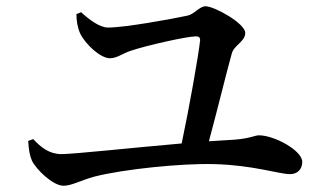

<svg xmlns="http://www.w3.org/2000/svg" viewBox="-20 -671 1040 613"><path d="M70 -221C72 -191 75 -174 82 -158C95 -131 148 -78 183 -78C209 -78 237 -95 281 -107C374 -131 561 -150 664 -147C787 -144 872 -115 906 -115C930 -115 945 -131 945 -154C945 -191 855 -239 807 -239C793 -239 780 -229 728 -225L647 -220C673 -316 706 -451 720 -500C727 -527 763 -538 763 -566C763 -596 665 -651 636 -651C617 -651 600 -625 578 -621C527 -610 378 -583 325 -583C298 -583 264 -609 239 -632L224 -626C224 -606 227 -584 236 -564C253 -529 301 -485 331 -485C354 -485 372 -501 398 -509C444 -525 577 -555 606 -555C615 -555 619 -551 619 -543C614 -495 584 -326 560 -213C399 -199 216 -179 176 -179C138 -179 111 -200 86 -227Z"/></svg>

Font: Noto Serif CJK JP SemiBold
Style: Regular
Weight: 600
Designer: Ryoko NISHIZUKA 西塚涼子 (kana & ideographs); Frank Grießhammer (Latin, Greek & Cyrillic); Wenlong ZHANG 张文龙 (bopomofo); San
Foundry: Adobe
Version: Version 2.001;hotconv 1.1.0;makeotfexe 2.6.0